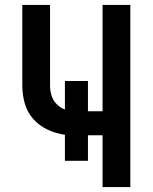

<svg xmlns="http://www.w3.org/2000/svg" viewBox="-20 -755 616 775"><path d="M394 0H506V-735H394V-306H335V-428H242V-313Q223 -320 208.5 -335Q194 -350 188 -369.5Q182 -389 182 -409V-735H70V-409Q70 -373 80 -337.5Q90 -302 114.5 -274.5Q139 -247 172.5 -231.5Q206 -216 242 -211V-106H335V-209H394Z"/></svg>

Font: Iosevka Sparkle Semibold
Style: Regular
Weight: 600
Designer: Belleve Invis
Foundry: Belleve Invis
Version: Version 4.5.0; ttfautohint (v1.8.3)